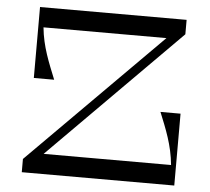

<svg xmlns="http://www.w3.org/2000/svg" viewBox="-51 -755 886 809"><g transform="rotate(5 392.5 -350.0)"><path d="M630 -304C658 -235 686 -169 694 -85H155L706 -639V-700H86V-400H172C144 -470 116 -534 108 -616H628L70 -56V0H715V-304Z"/></g></svg>

Font: Space Cowgirl
Style: Regular
Weight: 400
Designer: Valery Marier
Foundry: Valery Marier
Version: Version 1.000;hotconv 1.0.109;makeotfexe 2.5.65596